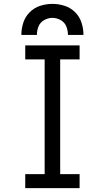

<svg xmlns="http://www.w3.org/2000/svg" viewBox="-20 -969 540 989"><path d="M110 0V-72H210V-663H110V-735H390V-663H290V-72H390V0ZM90 -789Q90 -821 100 -852Q110 -883 133 -906Q156 -929 187 -939Q218 -949 250 -949Q282 -949 313 -939Q344 -929 367 -906Q390 -883 400 -852Q410 -821 410 -789H330Q330 -812 321.5 -833Q313 -854 292.5 -865.5Q272 -877 250 -877Q228 -877 207.5 -865.5Q187 -854 178.5 -833Q170 -812 170 -789Z"/></svg>

Font: Iosevka SS08
Style: Regular
Weight: 400
Monospace: yes
Designer: Belleve Invis
Foundry: Belleve Invis
Version: 2.1.0; ttfautohint (v1.8.2)